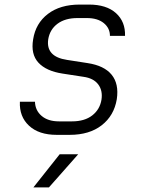

<svg xmlns="http://www.w3.org/2000/svg" viewBox="-20 -580 640 840"><path d="M228 10Q150 10 107 -30Q64 -70 67 -135H133Q134 -97 162 -73Q190 -49 238 -49H295Q350 -49 383.5 -75Q417 -101 424 -144Q430 -184 409.5 -211Q389 -238 345 -244L254 -258Q182 -269 148 -306Q114 -343 125 -408Q136 -478 189.5 -519Q243 -560 329 -560H369Q446 -560 487.5 -522.5Q529 -485 527 -423H461Q461 -457 434 -479Q407 -501 360 -501H319Q265 -501 231.5 -476Q198 -451 191 -408Q180 -332 273 -318L363 -304Q436 -293 468.5 -253Q501 -213 491 -146Q479 -74 425 -32Q371 10 285 10ZM126 240 241 95H322L194 240Z"/></svg>

Font: NKDuy Mono ExtraLight
Style: Italic
Weight: 200
Italic angle: -9°
Monospace: yes
Designer: NKDuy
Foundry: NKDuy
Version: Version 2.251; ttfautohint (v1.8.4.7-5d5b)